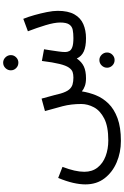

<svg xmlns="http://www.w3.org/2000/svg" viewBox="201 -776 806 1249"><g transform="rotate(-90 604.5 -151.0)"><path d="M313 232Q238 232 173.5 204.5Q109 177 69.5 125.5Q30 74 30 1Q30 -35 40 -79Q50 -123 72 -176L144 -148Q128 -106 120 -71Q112 -36 112 -6Q112 45 139.5 80Q167 115 213.5 132.5Q260 150 316 150Q407 150 458.5 123.5Q510 97 531.5 56.5Q553 16 553 -26Q553 -92 538.5 -147.5Q524 -203 507 -262L588 -284Q604 -227 610.5 -201.5Q617 -176 621 -160Q632 -123 646.5 -105.5Q661 -88 680.5 -82.5Q700 -77 725 -77Q745 -77 760.5 -82Q776 -87 789.5 -106Q803 -125 813.5 -167Q824 -209 833 -282L909 -268Q906 -250 902 -224Q898 -198 894.5 -172.5Q891 -147 891 -130Q891 -116 897.5 -103.5Q904 -91 923.5 -84Q943 -77 982 -77Q1013 -77 1035.5 -81.5Q1058 -86 1070.5 -104.5Q1083 -123 1083 -163Q1083 -201 1065.5 -258.5Q1048 -316 1026 -373L1107 -403Q1120 -371 1131.5 -330Q1143 -289 1151 -249Q1159 -209 1159 -179Q1159 -111 1136 -70.5Q1113 -30 1072.5 -12.5Q1032 5 981 5Q926 5 894.5 -9.5Q863 -24 849 -55Q827 -23 797 -9Q767 5 720 5Q691 5 670 -2.5Q649 -10 635 -22Q628 24 610 69Q592 114 556 151Q520 188 460.5 210Q401 232 313 232ZM822 -435Q801 -435 786.5 -449.5Q772 -464 772 -484Q772 -504 786.5 -519Q801 -534 822 -534Q842 -534 856.5 -519Q871 -504 871 -484Q871 -464 856.5 -449.5Q842 -435 822 -435ZM839 191Q818 191 803.5 176.5Q789 162 789 142Q789 122 803.5 107Q818 92 839 92Q859 92 873.5 107Q888 122 888 142Q888 162 873.5 176.5Q859 191 839 191Z"/></g></svg>

Font: Go Noto Current
Style: Regular
Weight: 400
Designer: Monotype Design Team
Foundry: Monotype Imaging Inc.
Version: Version 2.007; ttfautohint (v1.8) -l 8 -r 50 -G 200 -x 14 -D